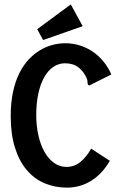

<svg xmlns="http://www.w3.org/2000/svg" viewBox="-20 -836 540 874"><path d="M28.8 0ZM386.2 -446.8Q381.8 -448.2 380.4 -451.2Q378.9 -454.1 378.7 -458.3Q378.4 -462.4 377.9 -467.8Q377.4 -473.1 375 -479Q360.8 -511.2 336.9 -529.5Q313 -547.9 275.9 -547.9Q246.1 -547.9 221.9 -531Q197.8 -514.2 180.7 -483.4Q163.6 -452.6 154.3 -409.2Q145 -365.7 145 -313Q145 -261.7 155 -218.5Q165 -175.3 183.1 -143.6Q201.2 -111.8 226.6 -94Q252 -76.2 282.2 -76.2Q318.4 -76.2 345.7 -98.4Q373 -120.6 395 -159.2L480 -104Q444.8 -43.5 394.5 -12.7Q344.2 18.1 285.2 18.1Q230 18.1 183.1 -1.7Q136.2 -21.5 101.8 -62Q67.4 -102.5 48.1 -163.8Q28.8 -225.1 28.8 -308.1Q28.8 -369.1 39.3 -417.7Q49.8 -466.3 68.1 -502.9Q86.4 -539.6 110.8 -565.4Q135.3 -591.3 162.8 -607.7Q190.4 -624 219.7 -631.6Q249 -639.2 276.9 -639.2Q312 -639.2 344.2 -628.9Q376.5 -618.7 403.6 -599.9Q430.7 -581.1 451.9 -554.9Q473.1 -528.8 486.8 -497.1ZM356.4 -716.8 176.3 -653.8 149.4 -703.1 302.2 -815.9Z"/></svg>

Font: InconsolataGo
Style: Bold
Weight: 700
Designer: Raph Levien, Kirill Tkachev(cyreal.org)
Foundry: Raph Levien, Kirill Tkachev(cyreal.org)
Version: Version 1.015; ttfautohint (v0.92) -l 8 -r 50 -G 200 -x 14 -